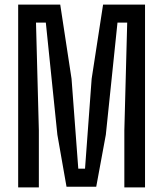

<svg xmlns="http://www.w3.org/2000/svg" viewBox="-20 -820 714 840"><path d="M59.5 0V-800H243.5L293 -475.5L322.5 -82H352L381 -475.5L431 -800H614.5V0H524V-249.5L536.5 -721H494L443 -230.5L401 -3H271L231 -230.5L180.5 -721H137.5L150 -249.5V0Z"/></svg>

Font: Big Shoulders Text Thin Medium
Style: Regular
Weight: 500
Version: Version 2.002